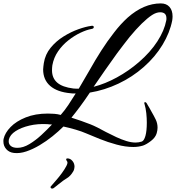

<svg xmlns="http://www.w3.org/2000/svg" viewBox="-92 -748 1032 1126"><path d="M-10 149Q-38 146 -55 127Q-72 108 -72 82Q-72 78 -72 74.5Q-72 71 -71 67Q-63 31 -30 -3Q3 -37 59 -59.5Q115 -82 189 -82Q207 -82 226.5 -80.5Q246 -79 264 -74Q287 -100 308.5 -132Q330 -164 352 -200H342Q337 -200 332.5 -200Q328 -200 323 -201Q244 -208 202.5 -244Q161 -280 161 -341Q161 -350 162.5 -359Q164 -368 165 -378Q173 -429 205 -468Q237 -507 280.5 -534Q324 -561 367.5 -576.5Q411 -592 442 -596Q444 -596 445 -596.5Q446 -597 447 -597Q458 -597 458 -589Q458 -580 444 -578Q416 -573 380 -556Q344 -539 309 -511.5Q274 -484 248.5 -447Q223 -410 215 -365Q214 -358 213.5 -350.5Q213 -343 213 -336Q213 -290 243.5 -263.5Q274 -237 338 -229Q342 -228 354 -228H370Q400 -281 433 -336Q466 -395 501.5 -450.5Q537 -506 576 -556Q615 -607 657 -645Q751 -728 851 -728Q884 -728 902 -707.5Q920 -687 920 -652Q920 -647 919.5 -641Q919 -635 918 -628Q904 -556 861 -485Q818 -414 751 -355Q684 -296 602.5 -257.5Q521 -219 435 -205Q405 -160 377.5 -123Q350 -86 327 -58Q356 -49 384 -39Q412 -29 438 -19Q456 -12 480 0Q504 12 529 26Q546 34 561.5 42Q577 50 590 56Q620 70 649 79Q678 88 703 88Q722 88 740 82Q753 77 761 48.5Q769 20 769 -29Q769 -55 766 -84Q763 -113 755 -140Q755 -141 754.5 -141.5Q754 -142 754 -143Q754 -149 759 -149Q766 -149 773 -134Q779 -124 785 -114Q791 -104 796 -94Q810 -70 821 -47.5Q832 -25 832 1Q832 15 827 33Q820 58 793.5 78.5Q767 99 746 106Q719 114 690 114Q644 114 592 100Q540 86 493 67Q446 48 413 34Q388 23 352.5 12.5Q317 2 280 -6Q252 22 216 51Q180 80 140.5 103.5Q101 127 62.5 140Q24 153 -10 149ZM457 -239Q524 -256 593.5 -294Q663 -332 723 -384Q790 -442 831 -505.5Q872 -569 883 -628Q884 -632 884 -635Q884 -638 884 -641Q884 -676 847 -676Q825 -676 800 -660Q745 -624 668 -531Q651 -509 632.5 -485.5Q614 -462 595 -436Q560 -388 525 -337.5Q490 -287 457 -239ZM10 119Q44 119 80.5 97Q117 75 151 43.5Q185 12 213 -18Q206 -18 198.5 -18.5Q191 -19 185 -20Q129 -23 80.5 -11.5Q32 0 -0.5 21Q-33 42 -40 70Q-41 74 -41 81Q-41 98 -28 108.5Q-15 119 10 119ZM213 358Q209 358 206 354Q202 349 207 344L240 306Q255 289 271 267Q287 245 297 226Q307 207 302 199Q296 191 296 187Q296 181 304 181Q320 181 332.5 195.5Q345 210 345 230Q345 235 343 243.5Q341 252 337 258Q321 285 300.5 297Q280 309 252 332Q248 336 237 344Q226 352 223 355Q219 358 213 358Z"/></svg>

Font: Birthstone Bounce Medium
Style: Regular
Weight: 500
Designer: Robert E. Leuschke
Foundry: Rob Leuschke
Version: Version 1.010; ttfautohint (v1.8.3)